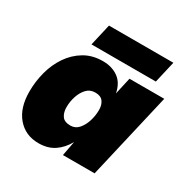

<svg xmlns="http://www.w3.org/2000/svg" viewBox="-158 -818 944 966"><g transform="rotate(30 314.0 -335.0)"><path d="M191 10Q115 10 68.5 -44Q22 -98 22 -193Q22 -251 37 -307.5Q52 -364 83 -409.5Q114 -455 160 -482.5Q206 -510 267 -510Q319 -510 356 -484Q393 -458 404 -402L426 -500H628L512 0H328L344 -85Q320 -41 282.5 -15.5Q245 10 191 10ZM286 -147Q314 -147 333 -168.5Q352 -190 362 -222Q372 -254 372 -287Q372 -317 358 -335.5Q344 -354 313 -354Q282 -354 262.5 -333Q243 -312 233 -281Q223 -250 223 -218Q223 -187 237 -167Q251 -147 286 -147ZM577 -680 548 -554H174L203 -680Z"/></g></svg>

Font: Prodigy Sans ExtraBold
Style: Italic
Weight: 800
Italic angle: -13°
Designer: Wei Huang
Foundry: Wei Huang
Version: Version 1.003; ttfautohint (v1.8.3)